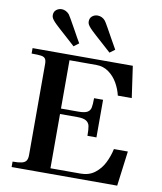

<svg xmlns="http://www.w3.org/2000/svg" viewBox="-100 -1032 941 1113"><g transform="rotate(10 370.5 -476.0)"><path d="M255.5 -383.5H370Q406.5 -383.5 422.5 -392.5Q438.5 -401.5 442.5 -419.5Q446.5 -437.5 446.5 -476H499.5V-254.5H446.5Q446.5 -293.5 442.5 -312.2Q438.5 -331 422.2 -341.2Q406 -351.5 370 -351.5H255.5ZM611 -205.5H693L666.5 0H45V-32Q80 -32 98.5 -36.5Q117 -41 124.8 -52.5Q132.5 -64 132.5 -85.5V-622.5Q132.5 -644 125.2 -653.5Q118 -663 101 -665.5Q84 -668 45 -668V-700H635L661.5 -514.5H579.5Q570.5 -553 550.5 -587.8Q530.5 -622.5 499 -645.2Q467.5 -668 426.5 -668H268V-32H446Q494.5 -32 528.5 -58Q562.5 -84 582 -123Q601.5 -162 611 -205.5ZM236 -788.5Q209 -812.5 181.8 -837.2Q154.5 -862 146.5 -871Q137 -881.5 132 -890Q127 -898.5 127 -908.5Q127 -929 140.8 -940.2Q154.5 -951.5 173 -951.5Q185.5 -951.5 197.2 -945.5Q209 -939.5 217.5 -929.5Q224 -921.5 267.5 -843Q279 -821.5 289.2 -803.8Q299.5 -786 306.5 -774L277 -751.5ZM447.5 -788.5Q420.5 -812.5 393.2 -837.2Q366 -862 358 -871Q348.5 -881.5 343.5 -890Q338.5 -898.5 338.5 -908.5Q338.5 -929 352.2 -940.2Q366 -951.5 384.5 -951.5Q397.5 -951.5 409.2 -945.8Q421 -940 429.5 -929.5Q434.5 -923.5 451.8 -892.8Q469 -862 486.5 -830.5Q516 -778 518.5 -774L488.5 -751.5Z"/></g></svg>

Font: Didactic
Style: Regular
Weight: 400
Designer: Tyler Finck
Foundry: Etcetera Type Co
Version: Version 3.007;FEAKit 1.0